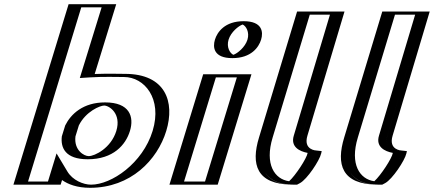

<svg xmlns="http://www.w3.org/2000/svg" viewBox="-20 -880 2068 915"><path d="M559.3 -256C537.9 -186 474.6 -136 402.6 -136C342.2 -136 308 -174.3 314.8 -230.9L330.5 -281.6C359 -338.7 418.5 -377 476.3 -377C543.3 -377 581 -327 559.3 -256ZM69 0H244L261.7 -58C286.9 -16 339.4 15 409.4 15C559.4 15 701.4 -106 747.3 -256C793.1 -406 725.4 -528 575.4 -528C545.2 -528 476.2 -530.5 405.9 -526L508.9 -860H331.9ZM398 -121C478 -121 550.5 -178.3 574.3 -256C598.5 -335.2 555.8 -392 480.8 -392C415.3 -392 348.4 -348 315.9 -283L299.4 -229.5C291.7 -165.1 329.9 -121 398 -121ZM88.6 -15 342.3 -845H489.3L386 -510L402.3 -511C471.7 -515.5 540.1 -513 570.8 -513C711.6 -513 776 -399 732.3 -256C688.6 -113 554.9 0 414 0C348.4 0 299.2 -29.2 275.9 -68.1L258.6 -96.9L233.6 -15ZM299.4 -229.5 315.9 -283C348.4 -348 415.3 -392 480.8 -392C555.8 -392 598.5 -335.2 574.3 -256C550.5 -178.3 478 -121 398 -121C329.9 -121 291.7 -165.1 299.4 -229.5ZM88.6 -15H233.6L258.6 -96.9L275.9 -68.1C299.2 -29.2 348.4 0 414 0C554.9 0 688.6 -113 732.3 -256C776 -399 711.6 -513 570.8 -513C540.1 -513 471.7 -515.5 402.3 -511L386 -510L489.3 -845H342.3ZM559.3 -256C581 -327 543.2 -377 476.3 -377C418.5 -377 359 -338.7 330.5 -281.6L314.8 -230.9C308 -174.4 342.2 -136 402.6 -136C474.5 -136 537.9 -186.1 559.3 -256ZM69 0 331.9 -860H508.9L405.9 -526C476.2 -530.5 545.2 -528 575.4 -528C725.4 -528 793.1 -406 747.3 -256C701.4 -106 559.4 15 409.4 15C339.4 15 286.9 -16 261.7 -58L244 0ZM398 -121C520.1 -121 579 -189.6 599.3 -256C619.9 -323.6 598.3 -392 480.8 -392C376.5 -392 318 -337.1 290.7 -282.1L274.7 -230.3C268.1 -176 291.2 -121 398 -121ZM113.6 -15 367.3 -845H464.3L360.4 -508.2L408.2 -511.2C472.3 -515.3 536.7 -513 570.8 -513C668.1 -513 754.5 -410.3 707.3 -256C660.1 -101.7 511.4 0 414 0C376.5 0 326 -21.2 301.1 -62.8L249.5 -148.9L208.6 -15ZM339.6 -230 355.8 -282.5C389.4 -349.5 457.3 -377 476.3 -377C500.6 -377 559.5 -338.6 534.3 -256C509.4 -174.7 432.1 -136 402.6 -136C381 -136 331.6 -163.6 339.6 -230ZM44 0H269L275.7 -21.9C304.1 -1.8 346.8 15 409.4 15C602.8 15 729.9 -117.3 772.3 -256C814.7 -394.7 768.9 -528 575.4 -528C552.7 -528 493.9 -529.8 431.3 -527.4L533.9 -860H306.9Z M1029.3 -691C1014.6 -643 1041.4 -603 1087.4 -603C1133.4 -603 1184.6 -643 1199.3 -691C1213.9 -739 1187.2 -779 1141.2 -779C1095.2 -779 1043.9 -739 1029.3 -691ZM812.5 0 973.3 -526H1153.3L992.5 0ZM1044.3 -691C1056.5 -731 1099.4 -764 1136.6 -764C1173.8 -764 1196.5 -731 1184.3 -691C1172 -651 1129.2 -618 1091.9 -618C1054.7 -618 1032 -651 1044.3 -691ZM832.1 -15 983.7 -511H1133.7L982.1 -15ZM1044.3 -691C1032 -651 1054.7 -618 1091.9 -618C1129.2 -618 1172 -651 1184.3 -691C1196.5 -731 1173.8 -764 1136.6 -764C1099.4 -764 1056.5 -731 1044.3 -691ZM832.1 -15H982.1L1133.7 -511H983.7ZM1029.3 -691C1043.9 -739 1095.1 -779 1141.2 -779C1187.2 -779 1213.9 -739 1199.3 -691C1184.6 -643 1133.4 -603 1087.4 -603C1041.3 -603 1014.6 -643 1029.3 -691ZM812.5 0H992.5L1153.3 -526H973.3ZM1069.3 -691C1080.3 -727.1 1116.7 -756.5 1136.3 -763.2C1152.4 -756.3 1170.2 -726.9 1159.3 -691C1148.2 -654.9 1111.8 -625.5 1092.2 -618.8C1076.1 -625.7 1058.3 -655.1 1069.3 -691ZM857.1 -15 1008.7 -511H1108.7L957.1 -15ZM1004.3 -691C993.2 -654.7 997.7 -603 1087.4 -603C1177.2 -603 1213.2 -654.8 1224.3 -691C1235.4 -727.3 1230.8 -779 1141.2 -779C1051.3 -779 1015.3 -727.2 1004.3 -691ZM787.5 0H1017.5L1178.3 -526H948.3Z M1374 0C1244 0 1196.9 -86 1239.4 -225L1420.8 -825H1596.8L1420.2 -234C1400.4 -169.4 1471 -163.9 1481.4 -163C1511.2 -160.5 1404.6 0 1374 0ZM1377.5 -15C1256.5 -15.8 1213.9 -92.7 1254.4 -225L1431.3 -810H1577.4L1405.2 -234C1383 -161.5 1453.6 -150.4 1470.5 -148.5C1463.8 -118.1 1397.1 -25.4 1377.5 -15ZM1377.5 -15C1397.1 -25.4 1463.8 -118.1 1470.5 -148.5C1453.6 -150.4 1383 -161.5 1405.2 -234L1577.4 -810H1431.3L1254.4 -225C1213.9 -92.7 1256.5 -15.8 1377.5 -15ZM1377.2 0 1381.7 -2.4C1412.4 -18.7 1477.7 -112.7 1485.9 -149.8L1488.6 -162.1L1476.7 -163.4C1459 -165.4 1402.3 -175.5 1420.2 -234.1L1596.8 -825H1420.8L1239.4 -225C1196.3 -84 1244.3 -0.8 1377.2 0ZM1357.8 -16.3C1288.4 -25.8 1240.3 -96.9 1279.4 -225L1456.3 -810H1552.4L1380.2 -234C1363.7 -180.3 1407.1 -158.6 1446.1 -151.3C1441.9 -125 1388.1 -43.5 1357.8 -16.3ZM1409.6 -7.4C1443.5 -25.5 1503.1 -114.8 1510.7 -149L1513.1 -159.9L1486 -162.9C1486 -162.9 1424.3 -165.5 1445.2 -234L1621.8 -825H1395.8L1214.4 -225C1175.3 -97.1 1201.4 -1.1 1372.2 0L1395.5 0.1Z M1780 0C1650 0 1602.9 -86 1645.4 -225L1826.8 -825H2002.8L1826.2 -234C1806.4 -169.4 1877 -163.9 1887.4 -163C1917.2 -160.5 1810.6 0 1780 0ZM1783.5 -15C1662.5 -15.8 1619.9 -92.7 1660.4 -225L1837.3 -810H1983.4L1811.2 -234C1789 -161.5 1859.6 -150.4 1876.5 -148.5C1869.8 -118.1 1803.1 -25.4 1783.5 -15ZM1783.5 -15C1803.1 -25.4 1869.8 -118.1 1876.5 -148.5C1859.6 -150.4 1789 -161.5 1811.2 -234L1983.4 -810H1837.3L1660.4 -225C1619.9 -92.7 1662.5 -15.8 1783.5 -15ZM1783.2 0 1787.7 -2.4C1818.4 -18.7 1883.7 -112.7 1891.9 -149.8L1894.6 -162.1L1882.7 -163.4C1865 -165.4 1808.3 -175.5 1826.2 -234.1L2002.8 -825H1826.8L1645.4 -225C1602.3 -84 1650.3 -0.8 1783.2 0ZM1763.8 -16.3C1694.4 -25.8 1646.3 -96.9 1685.4 -225L1862.3 -810H1958.4L1786.2 -234C1769.7 -180.3 1813.1 -158.6 1852.1 -151.3C1847.9 -125 1794.1 -43.5 1763.8 -16.3ZM1815.6 -7.4C1849.5 -25.5 1909.1 -114.8 1916.7 -149L1919.1 -159.9L1892 -162.9C1892 -162.9 1830.3 -165.5 1851.2 -234L2027.8 -825H1801.8L1620.4 -225C1581.3 -97.1 1607.4 -1.1 1778.2 0L1801.5 0.1Z"/></svg>

Font: Hussar Outliner
Style: Obl
Weight: 700
Foundry: Cannot Into Space Fonts
Version: Version 0.92